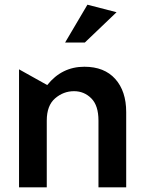

<svg xmlns="http://www.w3.org/2000/svg" viewBox="-20 -797 613 817"><path d="M339 -513Q243 -513 181 -435L61 -502V0H179V-284Q179 -348 214.5 -378.5Q250 -409 295 -409Q338 -409 368.5 -378.5Q399 -348 399 -284V0H517V-320Q517 -409 470.5 -461Q424 -513 339 -513ZM257 -616H341L476 -745L352 -777Z"/></svg>

Font: Geom Medium
Style: Bold
Weight: 500
Version: Version 1.102